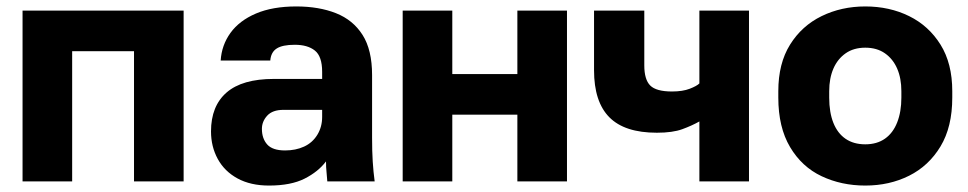

<svg xmlns="http://www.w3.org/2000/svg" viewBox="-20 -563 3006 596"><path d="M50 0V-530H550V0H396V-404H204V0Z M815 13Q758 13 717.5 -9Q677 -31 656 -69.5Q635 -108 635 -155Q635 -234 683.5 -276Q732 -318 830 -318H980V-340Q980 -388 957.5 -406Q935 -424 895 -424Q857 -424 839 -412.5Q821 -401 819 -375H665Q668 -423 695.5 -461Q723 -499 774.5 -521Q826 -543 900 -543Q970 -543 1023 -522Q1076 -501 1105.5 -454.5Q1135 -408 1135 -330V-135Q1135 -93 1137 -61.5Q1139 -30 1143 0H996Q995 -17 993.5 -30Q992 -43 992 -62Q968 -30 925.5 -8.5Q883 13 815 13ZM865 -96Q898 -96 924 -108Q950 -120 965 -144.5Q980 -169 980 -200V-222H860Q826 -222 809.5 -204Q793 -186 793 -163Q793 -133 809.5 -114.5Q826 -96 865 -96Z M1230 0V-530H1384V-333H1586V-530H1740V0H1586V-207H1384V0Z M2151 0V-186Q2128 -173 2098 -162Q2068 -151 2019 -151Q1919 -151 1871.5 -199Q1824 -247 1824 -345V-530H1980V-360Q1980 -316 1998.5 -297.5Q2017 -279 2066 -279Q2099 -279 2121 -287.5Q2143 -296 2151 -304V-530H2305V0Z M2666 13Q2592 13 2530.5 -16Q2469 -45 2432.5 -106.5Q2396 -168 2396 -260V-280Q2396 -366 2432.5 -424.5Q2469 -483 2530.5 -513Q2592 -543 2666 -543Q2741 -543 2802 -513Q2863 -483 2899.5 -424.5Q2936 -366 2936 -280V-260Q2936 -169 2899.5 -108.5Q2863 -48 2802 -17.5Q2741 13 2666 13ZM2666 -115Q2702 -115 2727 -132.5Q2752 -150 2765 -183Q2778 -216 2778 -260V-280Q2778 -320 2765 -350Q2752 -380 2727 -397.5Q2702 -415 2666 -415Q2630 -415 2605 -397.5Q2580 -380 2567 -350Q2554 -320 2554 -280V-260Q2554 -214 2567 -181.5Q2580 -149 2605 -132Q2630 -115 2666 -115Z"/></svg>

Font: Golos Text
Style: Bold
Weight: 700
Designer: A.Korolkova, Vitaly Kuzmin
Foundry: ParaType Ltd
Version: Version 2.004